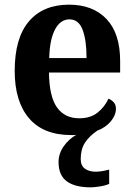

<svg xmlns="http://www.w3.org/2000/svg" viewBox="-20 -569 574 823"><path d="M369 234Q301 234 266 208Q231 182 231 126Q231 89 253.5 57.5Q276 26 307 9Q302 10 297 10Q292 10 286 10Q166 10 104.5 -62Q43 -134 43 -265Q43 -406 104 -477.5Q165 -549 276 -549Q378 -549 436.5 -487.5Q495 -426 495 -307V-258H190Q191 -156 224 -109Q257 -62 320 -62Q368 -62 398.5 -86.5Q429 -111 445 -146Q458 -141 467.5 -130.5Q477 -120 477 -103Q477 -76 455.5 -49.5Q434 -23 397 -9Q362 15 344 43Q326 71 326 113Q326 141 344 154Q362 167 390 167Q414 167 448 158V219Q434 226 409 230Q384 234 369 234ZM351 -320Q351 -397 334 -441.5Q317 -486 278 -486Q239 -486 216 -443Q193 -400 191 -320Z"/></svg>

Font: Noto Serif Devanagari SemiCondensed
Style: Bold
Weight: 700
Width: 4
Designer: Universal Thirst, Indian Type Foundry and the Monotype Design Team
Foundry: Monotype Imaging Inc.
Version: Version 2.004; ttfautohint (v1.8.4.7-5d5b)